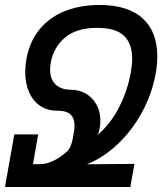

<svg xmlns="http://www.w3.org/2000/svg" viewBox="-45 -752 665 772"><path d="M12.5 -211.5H108.5L87.5 -92H117Q141.5 -92 169.8 -105.5Q198 -119 222 -141Q232 -149 238 -162.5Q244 -176 248 -196.5L251.5 -217Q254.5 -233.5 254.5 -247.5Q254.5 -276.5 238.5 -291.8Q222.5 -307 184 -307Q145.5 -307 116.5 -326.5Q87.5 -346 72 -381.2Q56.5 -416.5 56.5 -462.5Q56.5 -486.5 61 -513.5Q73.5 -584 113.5 -633.2Q153.5 -682.5 215.5 -707.2Q277.5 -732 355 -732Q469.5 -732 528.5 -678.2Q587.5 -624.5 587.5 -525.5Q587.5 -492 581 -456.5Q566.5 -375 526.2 -301Q486 -227 428 -172.2Q370 -117.5 304.5 -91.5L495.5 -93L479 0H-25ZM156.5 -472.5Q156.5 -433.5 178.8 -412.2Q201 -391 242.5 -391Q272.5 -391 299 -376.2Q325.5 -361.5 342 -333.2Q358.5 -305 358.5 -267Q358.5 -251.5 355.5 -235Q355 -230.5 353 -223Q351 -215.5 346.5 -208.5Q400 -254 434 -321Q468 -388 481 -461Q486.5 -492.5 486.5 -517Q486.5 -576.5 453.5 -608.2Q420.5 -640 344.5 -640Q263 -640 216.8 -601.2Q170.5 -562.5 159 -500Q156.5 -483.5 156.5 -472.5Z"/></svg>

Font: JuliaMono Medium
Style: Italic
Weight: 500
Italic angle: -9°
Monospace: yes
Designer: cormullion
Foundry: corm
Version: Version 0.054; ttfautohint (v1.8.4)